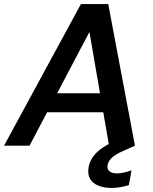

<svg xmlns="http://www.w3.org/2000/svg" viewBox="-40 -720 757 949"><path d="M-20 0 360 -700H495L627 0H499L402 -562L106 0ZM120 -165 168 -259H520L536 -165ZM510 209Q475 209 447 198Q419 187 405.5 164.5Q392 142 398 106Q403 79 419.5 55Q436 31 469.5 8.5Q503 -14 558 -37L610 -57L627 0L569 26Q530 43 512.5 60Q495 77 492 95Q488 115 500.5 126Q513 137 538 137Q553 137 571.5 133Q590 129 610 122L597 195Q578 201 555.5 205Q533 209 510 209Z"/></svg>

Font: DM Sans 11pt SemiBold
Style: Italic
Weight: 600
Italic angle: -10°
Version: Version 4.004;gftools[0.9.30]